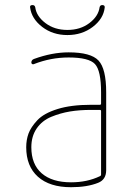

<svg xmlns="http://www.w3.org/2000/svg" viewBox="-20 -740 540 769"><path d="M344.7 -299.8Q298.8 -299.8 260.3 -293.5Q221.7 -287.1 185.1 -272Q148.4 -256.8 127 -225.6Q105.5 -194.3 105.5 -150.4Q105.5 -82 147 -45.9Q188.5 -9.8 264.6 -9.8Q329.1 -9.8 379.9 -34.2Q384.8 -36.1 384.8 -41V-294.9Q384.8 -299.8 379.9 -299.8ZM264.6 9.8Q178.7 9.8 131.8 -32.2Q85 -74.2 85 -150.4Q85 -179.7 94.2 -205.1Q103.5 -230.5 129.4 -258.3Q155.3 -286.1 210 -303.2Q264.6 -320.3 344.7 -320.3H379.9Q384.8 -320.3 384.8 -325.2V-370.1Q384.8 -457 360.4 -483.4Q335.9 -509.8 254.9 -509.8Q183.6 -509.8 116.2 -483.4Q112.3 -481.4 108.9 -483.4Q105.5 -485.4 105.5 -489.3Q105.5 -500 116.2 -503.9Q188.5 -530.3 254.9 -530.3Q343.8 -530.3 374.5 -497.6Q405.3 -464.8 405.3 -370.1V-58.6Q405.3 -20.5 373 -7.8Q329.1 9.8 264.6 9.8ZM100.6 -710Q98.6 -719.7 110.4 -719.7Q119.1 -719.7 121.1 -710.9Q126 -674.8 162.1 -647.5Q198.2 -620.1 250 -620.1Q301.8 -620.1 337.9 -647.5Q374 -674.8 378.9 -710.9Q380.9 -719.7 389.6 -719.7Q400.4 -719.7 399.4 -710Q394.5 -665 351.6 -632.3Q308.6 -599.6 250 -599.6Q191.4 -599.6 148.9 -632.3Q106.4 -665 100.6 -710Z"/></svg>

Font: Rounded Mgen+ 1mn thin
Style: Regular
Weight: 100
Designer: [Source Han Sans]
Ryoko NISHIZUKA  (kana & ideographs); Paul D. Hunt (Latin, Greek & Cyrillic); Wenlong ZHANG  (bopomofo
Version: Version 1.059.20150602